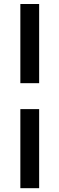

<svg xmlns="http://www.w3.org/2000/svg" viewBox="-20 -794 304 981"><path d="M84 -773.5H180V-369H84ZM84 -236.5H180V167.5H84Z"/></svg>

Font: Lato
Style: Bold
Weight: 700
Designer: Lukasz Dziedzic
Foundry: tyPoland Lukasz Dziedzic
Version: Version 2.007; 2014-02-27